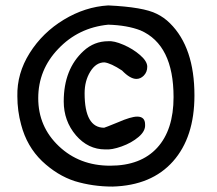

<svg xmlns="http://www.w3.org/2000/svg" viewBox="-20 -687 799 708"><path d="M58 -227Q79 -147 135 -93Q191 -40 256 -19Q322 1 395 1Q539 -3 618 -92Q697 -181 697 -335Q697 -512 607 -601Q585 -623 558 -636Q509 -661 379 -667Q294 -662 215.5 -614.5Q137 -567 89.5 -491.5Q42 -416 44 -332Q44 -278 58 -227ZM386 -76Q273 -76 197 -148Q121 -220 121 -325Q121 -430 195 -507Q269 -585 379 -596Q449 -594 498 -575Q620 -522 620 -329Q620 -208 559.5 -142Q499 -76 386 -76ZM365 -457Q389 -454 430 -427Q460 -396 483 -396Q498 -396 510 -408Q523 -421 523 -441Q523 -461 496.5 -484Q470 -507 435 -522Q400 -537 379 -535Q327 -535 288 -499Q215 -432 215 -313Q215 -241 260 -188Q305 -136 368 -136Q392 -134 428.5 -147Q465 -160 491 -182Q517 -204 515 -228Q515 -257 486 -257Q463 -257 415 -236Q366 -216 364 -216Q292 -216 292 -343Q292 -389 313 -423Q334 -457 365 -457Z"/></svg>

Font: Patrick Hand SC
Style: Regular
Weight: 400
Designer: Patrick Wagesreiter
Foundry: Patrick Wagesreiter
Version: Version 2.001; ttfautohint (v1.8.2)